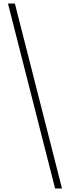

<svg xmlns="http://www.w3.org/2000/svg" viewBox="-20 -871 395 1084"><path d="M291 193 25 -851H64L330 193Z"/></svg>

Font: Noto Sans Tamil UI ExtraLight
Style: Regular
Weight: 200
Designer: Jelle Bosma - Monotype Design Team
Foundry: Monotype Imaging Inc.
Version: Version 2.004; ttfautohint (v1.8.4.7-5d5b)